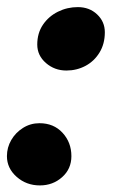

<svg xmlns="http://www.w3.org/2000/svg" viewBox="-37 -530 339 554"><path d="M78 5Q39 5 11 -19.8Q-17 -44.5 -17 -79.5Q-17 -104.5 -4.5 -126Q8 -147.5 29.5 -161Q51 -174.5 77 -174.5Q118 -174.5 143.5 -146.8Q169 -119 169 -79.5Q169 -42.5 142.2 -18.8Q115.5 5 78 5ZM187.5 -509.5Q221 -509.5 243.2 -488.5Q265.5 -467.5 265.5 -437Q265.5 -403.5 250.2 -378.5Q235 -353.5 209.8 -340Q184.5 -326.5 154.5 -326.5Q120.5 -326.5 95.5 -348.2Q70.5 -370 70.5 -401.5Q70.5 -434.5 87 -458.8Q103.5 -483 130.2 -496.2Q157 -509.5 187.5 -509.5Z"/></svg>

Font: Grandstander Thin SemiBold
Style: Italic
Weight: 600
Italic angle: -15°
Version: Version 1.200